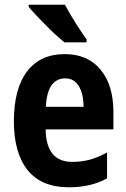

<svg xmlns="http://www.w3.org/2000/svg" viewBox="-20 -786 537 816"><path d="M255 -556Q353 -556 407.5 -490Q462 -424 462 -309V-236H174Q176 -98 287 -98Q327 -98 362 -107.5Q397 -117 435 -138V-28Q367 10 273 10Q156 10 97.5 -63Q39 -136 39 -270Q39 -409 95 -482.5Q151 -556 255 -556ZM257 -453Q221 -453 199.5 -424Q178 -395 175 -332H335Q335 -387 315 -420Q295 -453 257 -453ZM256 -766Q267 -745 284 -716.5Q301 -688 318.5 -661.5Q336 -635 348 -619V-606H254Q239 -618 217.5 -637.5Q196 -657 174 -679.5Q152 -702 132.5 -722.5Q113 -743 102 -757V-766Z"/></svg>

Font: Noto Sans Condensed
Style: Bold
Weight: 700
Width: 3
Designer: Monotype Design Team
Foundry: Monotype Imaging Inc.
Version: Version 2.013; ttfautohint (v1.8.4.7-5d5b)